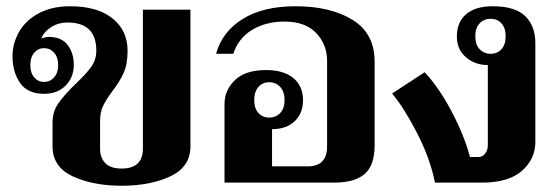

<svg xmlns="http://www.w3.org/2000/svg" viewBox="-20 -584 1787 614"><path d="M148 -116V-192Q148 -227 166.5 -253.5Q185 -280 222 -316Q255 -347 271.5 -370Q288 -393 288 -422Q288 -512 196 -512Q167 -512 144 -497.5Q121 -483 112 -461Q127 -466 135 -466Q177 -466 196.5 -440Q216 -414 216 -377Q216 -337 190 -310.5Q164 -284 121 -284Q68 -284 44 -319Q20 -354 20 -404Q20 -445 41 -482Q62 -519 104 -541.5Q146 -564 204 -564Q292 -564 340 -525Q388 -486 388 -422Q388 -379 375.5 -351Q363 -323 339 -292Q319 -265 309.5 -245Q300 -225 300 -197V-109Q300 -79 317 -62Q334 -45 369 -45Q437 -45 437 -109V-553H589V-116Q589 -50 524.5 -20Q460 10 369 10Q278 10 213 -20Q148 -50 148 -116ZM166 -376Q166 -401 153 -415.5Q140 -430 121 -430Q102 -430 89.5 -415.5Q77 -401 77 -376Q77 -351 89.5 -336.5Q102 -322 121 -322Q140 -322 153 -336.5Q166 -351 166 -376Z M698 -251Q698 -296 731.5 -328Q765 -360 831 -360Q887 -360 918 -334.5Q949 -309 949 -263Q949 -222 922.5 -196.5Q896 -171 850 -171V-52H964Q1026 -52 1026 -116V-389Q1026 -442 991 -478.5Q956 -515 890 -515Q831 -515 787 -489Q743 -463 726 -412H671Q690 -482 755.5 -523Q821 -564 925 -564Q1037 -564 1107.5 -520.5Q1178 -477 1178 -387V-119Q1178 -55 1146 -27.5Q1114 0 1049 0H698ZM890 -264Q890 -291 876 -306Q862 -321 841 -321Q820 -321 806.5 -306Q793 -291 793 -264Q793 -237 806.5 -222.5Q820 -208 841 -208Q862 -208 876 -222.5Q890 -237 890 -264Z M1234 -285 1338 -353Q1384 -304 1424.5 -227Q1465 -150 1483 -82H1510Q1524 -82 1532 -93.5Q1540 -105 1540 -119V-376Q1499 -376 1470 -401Q1441 -426 1441 -467Q1441 -513 1470.5 -538.5Q1500 -564 1556 -564Q1627 -564 1659.5 -532.5Q1692 -501 1692 -446V-130Q1692 -76 1649.5 -38Q1607 0 1521 0H1371Q1356 -76 1314.5 -157Q1273 -238 1234 -285ZM1597 -468Q1597 -495 1583.5 -509.5Q1570 -524 1549 -524Q1528 -524 1514 -509.5Q1500 -495 1500 -468Q1500 -441 1514 -426.5Q1528 -412 1549 -412Q1570 -412 1583.5 -426.5Q1597 -441 1597 -468Z"/></svg>

Font: Trirong Bold
Style: Regular
Weight: 700
Designer: Katatrad Team
Foundry: CadsonDemak
Version: Version 1.000